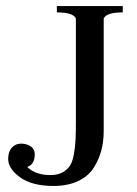

<svg xmlns="http://www.w3.org/2000/svg" viewBox="-20 -605 452 635"><path d="M323 -172Q323 -137 315 -107Q307 -77 289.5 -49.5Q272 -22 238 -6Q204 10 157 10Q86 10 46.5 -18.5Q7 -47 7 -80Q7 -103 19 -116.5Q31 -130 50 -130Q68 -130 81.5 -121Q95 -112 95 -95Q95 -61 70 -53Q97 -26 147 -26Q170 -26 186 -34.5Q202 -43 211 -56.5Q220 -70 224.5 -95.5Q229 -121 230 -144.5Q231 -168 231 -208V-544Q222 -564 168 -564V-585H386V-564Q332 -564 323 -544Z"/></svg>

Font: Judson
Style: Regular
Weight: 400
Version: Version 20110429